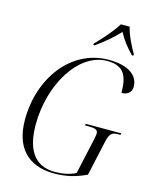

<svg xmlns="http://www.w3.org/2000/svg" viewBox="-137 -1035 910 1135"><g transform="rotate(15 318.0 -467.0)"><path d="M334 -793 333 -784H342C396 -823 440 -860 480 -903C502 -861 530 -824 569 -784H578L579 -793C556 -830 522 -899 513 -944H459C432 -898 373 -832 334 -793ZM305 10C377 10 437 -5 501 -35L548 -248C560 -305 577 -312 613 -312H626L628 -322H411L409 -312H432C470 -312 488 -306 488 -284C488 -275 485 -263 483 -250L434 -28C400 -9 353 0 307 0C170 0 126 -107 126 -242C126 -487 263 -714 438 -714C539 -714 567 -659 567 -553C602 -553 628 -572 628 -606C628 -677 564 -723 446 -723C215 -723 57 -508 57 -253C57 -90 139 10 305 10Z"/></g></svg>

Font: Noto Serif Display SemiCondensed Light
Style: Italic
Weight: 300
Width: 4
Italic angle: -12°
Designer: Monotype Design Team
Foundry: Monotype Imaging Inc.
Version: Version 2.009